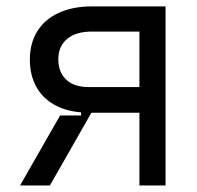

<svg xmlns="http://www.w3.org/2000/svg" viewBox="-20 -565 599 585"><path d="M484.4 -545.5V0H404.8V-221.6H258.5L132.1 0H41.2L163 -213.1H226.9V-222.7Q178.6 -226.6 143.5 -247Q108.3 -267.4 89.7 -302.2Q71 -337 71 -383.5Q71 -433.6 93.8 -470Q116.5 -506.4 159.1 -525.9Q201.7 -545.5 259.9 -545.5ZM404.8 -299.7V-468.8H259.9Q211.3 -468.8 184.5 -446.4Q157.7 -424 157.7 -384.2Q157.7 -344.8 181.8 -322.3Q206 -299.7 250 -299.7Z"/></svg>

Font: Riot Sans
Style: Regular
Weight: 400
Designer: Rasmus Andersson
Foundry: rsms
Version: Version 4.001